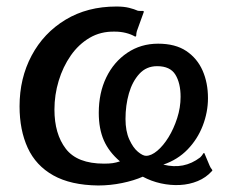

<svg xmlns="http://www.w3.org/2000/svg" viewBox="-20 -560 709 589"><path d="M281 9Q197 8 143.5 -22Q90 -52 65 -106.5Q40 -161 40 -234Q40 -320 77 -389.5Q114 -459 181 -499.5Q248 -540 337 -540Q360 -540 376 -536Q392 -532 403 -527Q411 -526 416.5 -526.5Q422 -527 421 -523L400 -465Q398 -458 398 -452.5Q398 -447 394 -448Q382 -455 366 -459Q350 -463 332 -463Q289 -464 255 -444Q221 -424 197 -389.5Q173 -355 160 -312Q147 -269 147 -224Q147 -149 182 -103.5Q217 -58 299 -58Q315 -58 325.5 -59.5Q336 -61 348 -65Q314 -94 298.5 -129.5Q283 -165 283 -214Q283 -275 306 -322.5Q329 -370 370.5 -398Q412 -426 465 -426Q518 -426 551.5 -403.5Q585 -381 601.5 -343.5Q618 -306 618 -259Q618 -216 602 -174.5Q586 -133 555.5 -101.5Q525 -70 481 -55Q513 -47 541 -52.5Q569 -58 594 -77Q600 -83 602.5 -87.5Q605 -92 607 -90L623 -52Q626 -45 629.5 -41Q633 -37 630 -35Q612 -15 586.5 -4.5Q561 6 532 7.5Q503 9 473.5 2.5Q444 -4 418 -18Q391 -6 354.5 1.5Q318 9 281 9ZM428 -82Q444 -82 462.5 -97.5Q481 -113 497 -139Q513 -165 523.5 -197.5Q534 -230 534 -263Q534 -305 518 -331Q502 -357 462 -357Q429 -357 407.5 -333.5Q386 -310 375.5 -273.5Q365 -237 365 -195Q365 -158 376.5 -132.5Q388 -107 403 -94.5Q418 -82 428 -82Z"/></svg>

Font: Libre Franklin Medium
Style: Italic
Weight: 500
Italic angle: -8°
Designer: Pablo Impallari, Rodrigo Fuenzalida, Nhung Nguyen
Foundry: Impallari Type
Version: Version 3.000